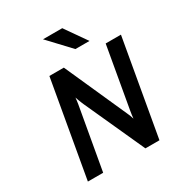

<svg xmlns="http://www.w3.org/2000/svg" viewBox="-209 -1068 1142 1214"><g transform="rotate(-30 362.0 -460.5)"><path d="M78.5 0 201.5 -700H307L507 -252.5Q511.5 -243.5 517.8 -227.8Q524 -212 527 -200.5Q528 -212.5 530 -227.2Q532 -242 534 -253L612.5 -700H724L601 0H498.5L300 -437Q297 -443.5 292.2 -455.5Q287.5 -467.5 283 -479.5Q278.5 -491.5 276 -499.5Q275.5 -492.5 274 -480.2Q272.5 -468 270.5 -455.5Q268.5 -443 267 -435.5L190 0ZM429 -765 282.5 -921H423L532 -765Z"/></g></svg>

Font: Overpass SemiBold
Style: Italic
Weight: 600
Italic angle: -10°
Designer: Delve Withrington, Dave Bailey, Thomas Jockin
Foundry: Delve Fonts LLC
Version: Version 4.000